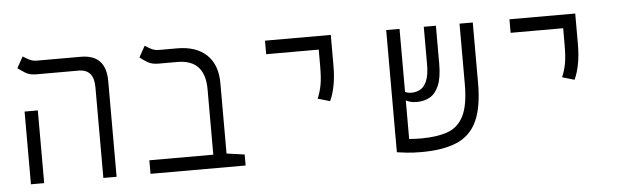

<svg xmlns="http://www.w3.org/2000/svg" viewBox="-43 -760 3016 917"><g transform="rotate(-5 1465.0 -301.5)"><path d="M420.4 0V-435.1Q420.4 -521 347.7 -521H144.5Q113.3 -521 93 -533.4Q72.8 -545.9 57.1 -558.1L86.9 -611.8Q98.1 -604 115.5 -595Q132.8 -585.9 152.3 -585.9H363.3Q483.9 -585.9 483.9 -459.5V0ZM73.2 0V-348.6H136.7V0Z M1102.5 -52.7V0H646.5V-64.9H953.1V-378.4Q953.1 -521 820.8 -521H729.5Q698.7 -521 678 -533.4Q657.2 -545.9 642.1 -558.1L671.9 -611.8Q683.1 -604 700.4 -595Q717.8 -585.9 737.3 -585.9H825.7Q916.5 -585.9 966.6 -538.3Q1016.6 -490.7 1016.6 -402.8V-64.9Z M1531.2 -271 1473.1 -288.1Q1485.8 -317.9 1492.2 -351.6Q1498.5 -385.3 1498.5 -441.4V-521H1246.6V-585.9H1562V-441.4Q1562 -385.3 1553.7 -343Q1545.4 -300.8 1531.2 -271Z M1945.3 9.3Q1905.3 9.3 1874 5.9Q1842.8 2.4 1828.1 0H1827.6V-585.9H1891.6V-284.2Q1902.8 -277.3 1923.3 -277.3Q1944.8 -277.3 1964.1 -287.8Q1983.4 -298.3 1995.6 -326.4Q2007.8 -354.5 2007.8 -407.2V-585.9H2065.9V-404.3Q2065.9 -337.4 2049.8 -299.6Q2033.7 -261.7 2006.3 -246.3Q1979 -231 1944.3 -231Q1926.8 -231 1915 -234.1Q1903.3 -237.3 1891.6 -242.7V-58.1Q1903.3 -57.1 1918 -56.4Q1932.6 -55.7 1949.2 -55.7Q2023.9 -55.7 2075.2 -73.5Q2126.5 -91.3 2152.8 -143.1Q2179.2 -194.8 2179.2 -295.9V-585.9H2242.7V-294.9Q2242.7 -180.2 2211.9 -113.8Q2181.2 -47.4 2115.5 -19Q2049.8 9.3 1945.3 9.3Z M2703.1 -271 2645 -288.1Q2657.7 -317.9 2664.1 -351.6Q2670.4 -385.3 2670.4 -441.4V-521H2418.5V-585.9H2733.9V-441.4Q2733.9 -385.3 2725.6 -343Q2717.3 -300.8 2703.1 -271Z"/></g></svg>

Font: Cascadia Mono PL Light
Style: Regular
Weight: 300
Monospace: yes
Designer: Aaron Bell
Foundry: Saja Typeworks
Version: Version 2404.023; ttfautohint (v1.8.4)